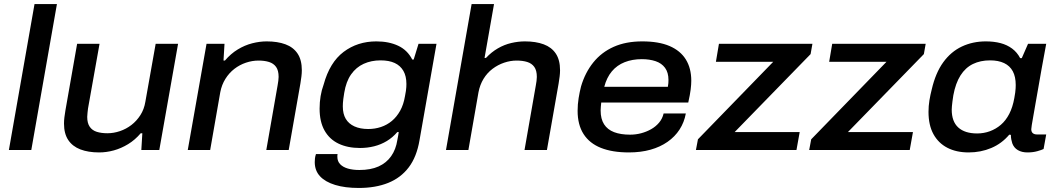

<svg xmlns="http://www.w3.org/2000/svg" viewBox="-20 -743 5233 951"><path d="M24 0 151 -723H262L135 0Z M471 12Q417 12 378 -3Q339 -18 318 -49.5Q297 -81 297 -131Q297 -146 299 -162Q301 -178 304 -196L362 -526H473L416 -206Q415 -195 413.5 -184.5Q412 -174 412 -164Q412 -133 424.5 -115Q437 -97 459.5 -90Q482 -83 512 -83Q543 -83 574 -93.5Q605 -104 631 -124Q657 -144 675.5 -173Q694 -202 700 -239L751 -526H862L769 0H680L685 -83H677Q649 -50 614.5 -29Q580 -8 543.5 2Q507 12 471 12Z M910 0 1003 -526H1092L1087 -443H1094Q1123 -477 1157.5 -498Q1192 -519 1229 -528.5Q1266 -538 1301 -538Q1355 -538 1394 -523.5Q1433 -509 1454 -477.5Q1475 -446 1475 -395Q1475 -381 1473 -364.5Q1471 -348 1468 -330L1410 0H1299L1355 -320Q1357 -332 1358.5 -342.5Q1360 -353 1360 -362Q1360 -394 1347.5 -411.5Q1335 -429 1312.5 -436Q1290 -443 1261 -443Q1229 -443 1198 -432.5Q1167 -422 1141 -402Q1115 -382 1096.5 -352.5Q1078 -323 1071 -286L1021 0Z M1757 188Q1689 188 1640 173Q1591 158 1565 130Q1539 102 1539 60Q1539 52 1540 42Q1541 32 1545 20H1652Q1651 25 1651 28Q1651 31 1651 34Q1651 56 1665 70.5Q1679 85 1703.5 92Q1728 99 1760 99Q1816 99 1855 81.5Q1894 64 1917.5 30.5Q1941 -3 1948 -49Q1950 -60 1952 -70Q1954 -80 1955 -89H1948Q1925 -62 1896 -44.5Q1867 -27 1833.5 -18.5Q1800 -10 1763 -10Q1702 -10 1657 -31.5Q1612 -53 1587.5 -96.5Q1563 -140 1563 -205Q1563 -237 1568 -267Q1573 -297 1583 -324Q1613 -434 1682 -486Q1751 -538 1844 -538Q1906 -538 1952 -516.5Q1998 -495 2022 -448H2029L2053 -526H2142L2058 -49Q2044 34 2004.5 86Q1965 138 1902.5 163Q1840 188 1757 188ZM1804 -104Q1837 -104 1867 -114Q1897 -124 1921 -144Q1945 -164 1962 -194.5Q1979 -225 1986 -267Q1989 -282 1990.5 -292.5Q1992 -303 1992.5 -311.5Q1993 -320 1993 -327Q1993 -366 1978 -392Q1963 -418 1935 -431Q1907 -444 1865 -444Q1819 -444 1781.5 -427Q1744 -410 1719 -374.5Q1694 -339 1685 -283Q1682 -265 1680.5 -253Q1679 -241 1678.5 -232.5Q1678 -224 1678 -216Q1678 -179 1692.5 -154.5Q1707 -130 1735.5 -117Q1764 -104 1804 -104Z M2189 0 2316 -723H2427L2380 -456H2387Q2414 -485 2446 -503.5Q2478 -522 2512.5 -530Q2547 -538 2580 -538Q2634 -538 2673 -523.5Q2712 -509 2733 -477.5Q2754 -446 2754 -395Q2754 -381 2752 -364.5Q2750 -348 2747 -330L2689 0H2578L2634 -320Q2636 -331 2637.5 -342Q2639 -353 2639 -362Q2639 -394 2626.5 -411.5Q2614 -429 2591.5 -436Q2569 -443 2539 -443Q2508 -443 2477 -432.5Q2446 -422 2419.5 -402Q2393 -382 2375 -352.5Q2357 -323 2350 -286L2300 0Z M3095 12Q3013 12 2956.5 -10.5Q2900 -33 2870.5 -79Q2841 -125 2841 -194Q2841 -226 2846 -257Q2851 -288 2858 -315Q2878 -383 2918.5 -433.5Q2959 -484 3019.5 -511Q3080 -538 3161 -538Q3243 -538 3296.5 -515Q3350 -492 3377 -448.5Q3404 -405 3404 -343Q3404 -325 3401 -300Q3398 -275 3389 -235H2958Q2957 -224 2956 -214.5Q2955 -205 2955 -196Q2955 -154 2972 -127.5Q2989 -101 3021.5 -88.5Q3054 -76 3101 -76Q3129 -76 3155.5 -83Q3182 -90 3205 -103Q3228 -116 3244.5 -135.5Q3261 -155 3267 -181H3377Q3369 -137 3346 -101.5Q3323 -66 3286.5 -40.5Q3250 -15 3202 -1.5Q3154 12 3095 12ZM2973 -313H3288Q3290 -323 3290.5 -331.5Q3291 -340 3291 -347Q3291 -384 3274 -407Q3257 -430 3227 -440Q3197 -450 3159 -450Q3112 -450 3074 -435Q3036 -420 3010.5 -389.5Q2985 -359 2973 -313Z M3427 0 3437 -53 3810 -437H3526L3541 -526H4004L3995 -475L3619 -89H3941L3925 0Z M3988 0 3998 -53 4371 -437H4087L4102 -526H4565L4556 -475L4180 -89H4502L4486 0Z M4778 12Q4717 12 4672.5 -11Q4628 -34 4603.5 -78.5Q4579 -123 4579 -189Q4579 -218 4583.5 -245.5Q4588 -273 4595 -300Q4614 -382 4652 -434.5Q4690 -487 4744 -512.5Q4798 -538 4863 -538Q4903 -538 4935.5 -529.5Q4968 -521 4993 -502.5Q5018 -484 5033 -455H5041L5072 -526H5162L5139 -401Q5131 -353 5123 -309.5Q5115 -266 5109 -230Q5103 -194 5098 -167Q5093 -140 5090.5 -123.5Q5088 -107 5088 -103Q5088 -90 5095.5 -83.5Q5103 -77 5117 -77H5162L5149 -5Q5139 0 5117.5 6Q5096 12 5069 12Q5041 12 5021.5 0.5Q5002 -11 4994 -33Q4991 -42 4989 -52.5Q4987 -63 4987 -75L4979 -76Q4942 -32 4890 -10Q4838 12 4778 12ZM4820 -82Q4853 -82 4883 -93Q4913 -104 4937.5 -125Q4962 -146 4979 -179Q4996 -212 5004 -257Q5007 -273 5008.5 -284.5Q5010 -296 5010.5 -305.5Q5011 -315 5011 -322Q5011 -363 4996.5 -390Q4982 -417 4953.5 -430.5Q4925 -444 4884 -444Q4836 -444 4799 -426Q4762 -408 4737.5 -369.5Q4713 -331 4702 -271Q4699 -253 4697.5 -240Q4696 -227 4695 -217.5Q4694 -208 4694 -200Q4694 -141 4726.5 -111.5Q4759 -82 4820 -82Z"/></svg>

Font: Archivo SemiExpanded Medium
Style: Italic
Weight: 500
Width: 6
Italic angle: -10°
Designer: Hector Gatti
Foundry: Omnibus-Type
Version: Version 2.001